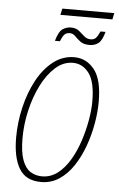

<svg xmlns="http://www.w3.org/2000/svg" viewBox="-54 -791 521 839"><g transform="rotate(5 206.5 -371.5)"><path d="M179 -725 185 -753H413L407 -725ZM317 -605Q291 -605 276.5 -616Q262 -627 251.5 -638Q241 -649 227 -649Q214 -649 205.5 -642Q197 -635 187 -610H165Q177 -652 194 -663Q211 -674 230 -674Q252 -674 265.5 -663Q279 -652 291 -641Q303 -630 320 -630Q334 -630 342 -638Q350 -646 360 -668H382Q372 -630 356 -617.5Q340 -605 317 -605ZM158 10Q91 10 62 -38.5Q33 -87 33 -174Q33 -241 48.5 -307Q64 -373 93 -427Q122 -481 163.5 -513.5Q205 -546 256 -546Q309 -546 344 -502.5Q379 -459 379 -361Q379 -316 370 -265Q361 -214 343.5 -165.5Q326 -117 299.5 -77Q273 -37 237.5 -13.5Q202 10 158 10ZM160 -15Q198 -15 228.5 -38.5Q259 -62 282 -101Q305 -140 320 -186Q335 -232 343 -277.5Q351 -323 351 -360Q351 -446 323 -483.5Q295 -521 252 -521Q210 -521 175 -489.5Q140 -458 114.5 -407Q89 -356 75 -295Q61 -234 61 -174Q61 -113 74 -78Q87 -43 109.5 -29Q132 -15 160 -15Z"/></g></svg>

Font: Noto Serif ExtraCondensed Thin
Style: Italic
Weight: 100
Width: 2
Italic angle: -12°
Designer: Monotype Design Team
Foundry: Monotype Imaging Inc.
Version: Version 2.013